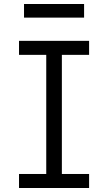

<svg xmlns="http://www.w3.org/2000/svg" viewBox="-20 -939 540 959"><path d="M75 0V-70H211V-665H75V-735H425V-665H289V-70H425V0ZM100 -851V-919H400V-851Z"/></svg>

Font: Iosevka Term
Style: Regular
Weight: 400
Monospace: yes
Designer: Belleve Invis
Foundry: Belleve Invis
Version: Version 30.0.1